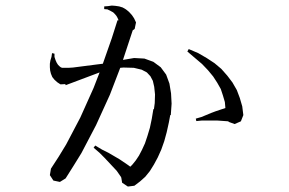

<svg xmlns="http://www.w3.org/2000/svg" viewBox="-20 -646 1040 690"><path d="M418.9 10.7 416 -6.8 415 -9.8 399.4 -32.2 356.4 -78.1 337.9 -96.7 316.4 -115.2 322.3 -123 346.7 -108.4 370.1 -96.7 410.2 -73.2 440.4 -52.7 448.2 -46.9 455.1 -53.7 467.8 -69.3 479.5 -86.9 490.2 -107.4 501 -130.9 509.8 -157.2 518.6 -186.5 525.4 -218.8 531.2 -253.9H533.2L536.1 -275.4L537.1 -306.6L534.2 -334L529.3 -355.5L520.5 -372.1L507.8 -385.7L489.3 -395.5L460.9 -402.3L423.8 -403.3L412.1 -402.3L375 -305.7L325.2 -196.3L272.5 -95.7L244.1 -49.8L215.8 -4.9L195.3 7.8L171.9 2.9L159.2 -16.6L163.1 -40L190.4 -82L217.8 -127L268.6 -223.6L316.4 -330.1L337.9 -385.7L215.8 -339.8L214.8 -343.8L197.3 -342.8L185.5 -350.6L175.8 -359.4L168 -369.1L163.1 -380.9L160.2 -392.6L159.2 -404.3V-417L161.1 -428.7L165 -441.4L167 -455.1L175.8 -453.1V-441.4L179.7 -429.7L183.6 -420.9L188.5 -413.1L193.4 -408.2L198.2 -404.3L203.1 -402.3H204.1H214.8H226.6L242.2 -403.3L326.2 -414.1L349.6 -417L381.8 -508.8L402.3 -573.2L405.3 -572.3V-575.2L402.3 -582L398.4 -588.9L393.6 -594.7L386.7 -601.6L377.9 -606.4L366.2 -612.3L354.5 -613.3V-623L368.2 -624L381.8 -626L394.5 -625L408.2 -623L420.9 -619.1L432.6 -612.3L443.4 -603.5L454.1 -591.8L461.9 -580.1L468.8 -565.4L463.9 -542L457 -537.1L421.9 -430.7L461.9 -437.5L499 -435.5L531.2 -423.8L557.6 -404.3L577.1 -377.9L588.9 -345.7L594.7 -310.5L596.7 -273.4L593.8 -232.4H591.8L586.9 -206.1L579.1 -170.9L570.3 -138.7L559.6 -108.4L546.9 -80.1L533.2 -54.7L518.6 -31.2L502 -10.7L483.4 5.9L462.9 21.5L439.5 24.4ZM692.4 -455.1 722.7 -437.5 751 -418.9 775.4 -398.4 796.9 -374 815.4 -349.6 831.1 -322.3 841.8 -293.9 850.6 -263.7 854.5 -232.4 845.7 -210 823.2 -200.2 801.8 -208 800.8 -210 788.1 -210.9 774.4 -211.9 759.8 -212.9H725.6H706.1L685.5 -210.9L683.6 -219.7L704.1 -225.6L739.3 -240.2L754.9 -246.1L790 -257.8L788.1 -279.3L781.2 -302.7L773.4 -326.2L760.7 -348.6L746.1 -371.1L727.5 -393.6L706.1 -416L653.3 -460.9L658.2 -469.7Z"/></svg>

Font: Kurinto Seri
Style: Regular
Weight: 400
Designer: Kurinto was developed by Clint Goss from a range of fonts that are compatible with the SIL Open Font License Version 1.1
Foundry: Clinton F. Goss
Version: Version 2.196; July 25, 2020